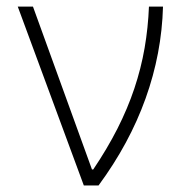

<svg xmlns="http://www.w3.org/2000/svg" viewBox="-20 -566 566 586"><path d="M235.8 0 34.2 -545.9H80.6L260.7 -48.8H264.6Q307.1 -111.8 338.4 -173.3Q369.6 -234.9 390.1 -296.1Q410.6 -357.4 421.4 -419.7Q432.1 -481.9 434.6 -545.9H477.5Q473.6 -402.8 424.3 -265.4Q375 -127.9 280.8 0Z"/></svg>

Font: Inter Tight ExtraLight
Style: Regular
Weight: 250
Designer: Rasmus Andersson
Foundry: rsms
Version: Version 3.004